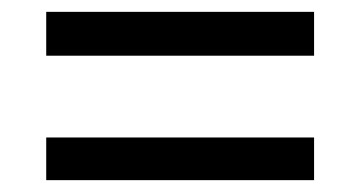

<svg xmlns="http://www.w3.org/2000/svg" viewBox="-20 -478 612 324"><path d="M58 -174H510V-246H58ZM58 -384H510V-458H58Z"/></svg>

Font: Aerodynamic
Style: Bd
Weight: 500
Designer: Google
Version: Version 2.000980; 2014